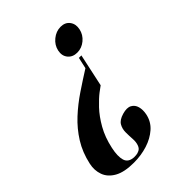

<svg xmlns="http://www.w3.org/2000/svg" viewBox="-228 -602 873 873"><g transform="rotate(-45 208.5 -165.5)"><path d="M239 -21Q270 -30 287.5 -20.5Q305 -11 310.5 9.5Q316 30 311 55Q303 94 274 119.5Q245 145 204 158Q163 171 116 171Q55 171 20.5 151.5Q-14 132 -25.5 100Q-37 68 -29 32Q-16 -28 13.5 -75Q43 -122 83.5 -159.5Q124 -197 171 -228.5Q218 -260 264 -289L276 -343H292L258 -185Q253 -182 231.5 -165.5Q210 -149 182 -119.5Q154 -90 129.5 -47Q105 -4 93 52Q83 98 91 125Q99 152 134 154Q138 154 147.5 153.5Q157 153 168 147.5Q179 142 184 128Q190 112 188.5 90.5Q187 69 187 46.5Q187 24 197.5 6Q208 -12 239 -21ZM370 -433Q364 -404 340.5 -384.5Q317 -365 288 -365Q259 -365 243 -384.5Q227 -404 233 -433Q239 -462 263.5 -482Q288 -502 317 -502Q346 -502 361 -482Q376 -462 370 -433Z"/></g></svg>

Font: Emberly Black
Style: Italic
Weight: 900
Italic angle: -12°
Designer: Rajesh Rajput
Foundry: Rajesh Rajput
Version: Version 1.000